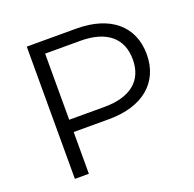

<svg xmlns="http://www.w3.org/2000/svg" viewBox="-124 -827 965 955"><g transform="rotate(-20 359.0 -350.0)"><path d="M188 0V-221H376C554 -221 662 -312 662 -460C662 -611 554 -700 376 -700H114V0ZM188 -636H374C514 -636 588 -572 588 -460C588 -349 514 -286 374 -286H188Z"/></g></svg>

Font: Montserrat Z
Style: Regular
Weight: 400
Designer: Julieta Ulanovsky
Foundry: Julieta Ulanovsky
Version: Version 8.000